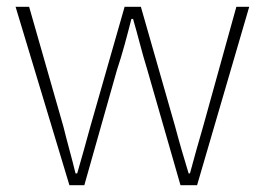

<svg xmlns="http://www.w3.org/2000/svg" viewBox="-20 -547 782 567"><path d="M185 0H229L325 -339C342 -390 355 -440 368 -491H373C388 -440 399 -392 415 -341L513 0H562L716 -527H678L580 -174C566 -125 553 -81 541 -35H537C523 -81 510 -125 497 -174L396 -527H348L247 -174C234 -125 221 -81 208 -35H203C192 -81 179 -125 167 -174L66 -527H26Z"/></svg>

Font: Source Han Sans JP ExtraLight
Style: Regular
Weight: 250
Designer: Ryoko NISHIZUKA 西塚涼子 (kana, bopomofo & ideographs); Paul D. Hunt (Latin, Greek & Cyrillic); Sandoll Communications 산돌커뮤니
Foundry: Adobe
Version: Version 2.001;hotconv 1.0.107;makeotfexe 2.5.65593